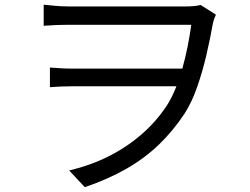

<svg xmlns="http://www.w3.org/2000/svg" viewBox="-20 -738 1040 800"><path d="M162 -718.4Q178.3 -717 206.3 -714.1Q234.4 -711.2 264.9 -711.2Q282.1 -711.2 320.8 -711.2Q359.5 -711.2 410.6 -711.2Q461.8 -711.2 516.6 -711.2Q571.4 -711.2 621 -711.2Q670.6 -711.2 706.4 -711.2Q742.1 -711.2 754.7 -711.2Q771.9 -711.2 787.6 -712.6Q803.3 -714 815.7 -717.4L879.6 -677.1Q877 -670 873.2 -661.2Q869.5 -652.3 867.1 -640.5Q856.1 -578.1 839.9 -508.6Q823.8 -439.1 801.4 -375.3Q779 -311.4 749.8 -266Q702.9 -194.4 643.7 -137Q584.5 -79.7 508.2 -35.7Q432 8.3 333.3 41.9L268.3 -27.6Q355.1 -48.2 429.9 -85.3Q504.6 -122.5 566 -174.9Q627.4 -227.4 672.5 -294.1Q692.9 -324.8 710 -365.9Q727 -406.9 739.9 -452.9Q752.8 -498.9 762 -545.5Q771.2 -592.1 777 -634.8Q762 -634.8 723.3 -634.8Q684.7 -634.8 632.7 -634.8Q580.7 -634.8 523.8 -634.8Q466.9 -634.8 414.3 -634.8Q361.7 -634.8 322.1 -634.8Q282.5 -634.8 265.3 -634.8Q241 -634.8 215.2 -633.7Q189.4 -632.6 162 -630.6ZM763.3 -378.5Q746.2 -378.5 708.5 -378.5Q670.8 -378.5 621.7 -378.5Q572.6 -378.5 519.8 -378.5Q467 -378.5 418.5 -378.5Q369.9 -378.5 333 -378.5Q296 -378.5 279.5 -378.5Q254 -378.5 232.4 -377.5Q210.9 -376.5 188 -374.7V-456.6Q208.6 -455.2 231.1 -453.7Q253.6 -452.2 277.2 -452.2Q294.1 -452.2 332.1 -452.2Q370.1 -452.2 420.3 -452.2Q470.4 -452.2 524.3 -452.2Q578.2 -452.2 627.9 -452.2Q677.7 -452.2 715.5 -452.2Q753.4 -452.2 770.3 -452.2Z"/></svg>

Font: Noto Sans HK Thin
Style: Regular
Weight: 100
Designer: Ryoko NISHIZUKA 西塚涼子 (kana, bopomofo & ideographs); Paul D. Hunt (Latin, Greek & Cyrillic); Sandoll Communications 산돌커뮤니
Foundry: Adobe
Version: Version 2.004-H2;hotconv 1.0.118;makeotfexe 2.5.65603